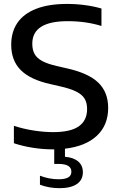

<svg xmlns="http://www.w3.org/2000/svg" viewBox="-20 -770 623 1002"><path d="M319 6V48Q364 52 388.2 72.8Q412.5 93.5 412.5 129Q412.5 169 381 190.5Q349.5 212 290.5 212Q235.5 212 188.5 194V147Q236.5 165.5 286 165.5Q319 165.5 335.8 156Q352.5 146.5 352.5 126Q352.5 85.5 285.5 85.5H263V9.5H257Q204.5 9.5 151.8 1.2Q99 -7 52.5 -22.5V-113.5Q100.5 -97.5 154.8 -89Q209 -80.5 257.5 -80.5Q348.5 -80.5 391.5 -111Q434.5 -141.5 434.5 -201Q434.5 -234.5 420.8 -256.2Q407 -278 376 -293Q345 -308 291.5 -320L243.5 -331Q138.5 -354 88.5 -404Q38.5 -454 38.5 -536.5Q38.5 -603.5 71 -651Q103.5 -698.5 168.8 -724Q234 -749.5 329.5 -749.5Q378 -749.5 424.2 -743.2Q470.5 -737 509.5 -725.5V-634.5Q428.5 -659.5 333 -659.5Q148.5 -659.5 148.5 -542Q148.5 -509.5 160.8 -487.8Q173 -466 201.2 -451Q229.5 -436 278.5 -425L326 -414Q440.5 -389 492.5 -339.2Q544.5 -289.5 544.5 -207Q544.5 -117 485.8 -61.8Q427 -6.5 319 6Z"/></svg>

Font: Encode Sans Semi Expanded Medium
Style: Regular
Weight: 500
Width: 6
Designer: Multiple Designers
Foundry: Impallari Type
Version: Version 2.000